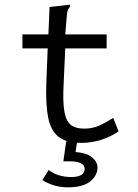

<svg xmlns="http://www.w3.org/2000/svg" viewBox="-20 -604 590 821"><path d="M327 7Q262 7 229 -20Q196 -47 185.5 -103.5Q175 -160 178 -248L184 -397H76V-457H187L192 -574L269 -583L279 -584L280 -577Q275 -570 271 -563Q267 -556 266 -539L259 -457H436V-397H259L252 -243Q248 -167 255.5 -126Q263 -85 283.5 -69.5Q304 -54 339 -54Q376 -54 404.5 -67Q433 -80 464 -100L487 -42Q413 7 327 7ZM270 197Q211 197 161 166L188 123Q228 153 284 153Q342 153 342 118Q342 103 326 94.5Q310 86 283 86H251L263 0H310L303 46Q352 50 374.5 69.5Q397 89 397 112Q397 146 366 171.5Q335 197 270 197Z"/></svg>

Font: Inconsolata SemiExpanded
Style: Regular
Weight: 400
Width: 6
Monospace: yes
Designer: Raph Levien, Cyreal, Brenton Simpson
Foundry: Raph Levien, Cyreal, Google
Version: Version 3.000; ttfautohint (v1.8.2.53-6de2)